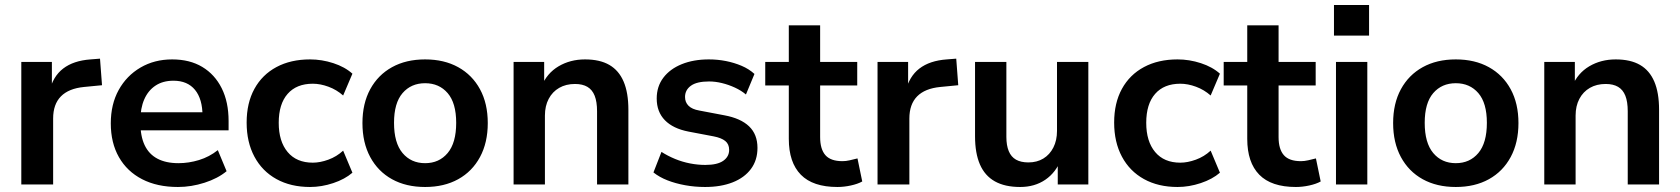

<svg xmlns="http://www.w3.org/2000/svg" viewBox="-20 -736 6701 766"><path d="M65 0V-489H187V-371H177Q191 -431 232 -462.5Q273 -494 341 -499L379 -502L387 -396L315 -389Q254 -383 223 -351.5Q192 -320 192 -263V0Z M690 10Q607 10 547 -21Q487 -52 454.5 -109Q422 -166 422 -244Q422 -320 453.5 -377Q485 -434 540.5 -466.5Q596 -499 667 -499Q737 -499 787 -469Q837 -439 864.5 -384Q892 -329 892 -253V-216H523V-288H804L788 -273Q788 -341 758 -377.5Q728 -414 672 -414Q630 -414 600.5 -394.5Q571 -375 555.5 -339.5Q540 -304 540 -255V-248Q540 -193 557 -157Q574 -121 608 -103Q642 -85 692 -85Q733 -85 774 -97.5Q815 -110 849 -137L884 -53Q849 -24 796 -7Q743 10 690 10Z M1217 10Q1140 10 1083 -21.5Q1026 -53 995 -111Q964 -169 964 -247Q964 -325 995 -381.5Q1026 -438 1083 -468.5Q1140 -499 1217 -499Q1264 -499 1310 -484Q1356 -469 1386 -442L1349 -355Q1323 -378 1290.5 -390Q1258 -402 1228 -402Q1163 -402 1127.5 -361.5Q1092 -321 1092 -246Q1092 -172 1127.5 -129.5Q1163 -87 1228 -87Q1257 -87 1290 -99Q1323 -111 1349 -135L1386 -47Q1356 -21 1309.5 -5.5Q1263 10 1217 10Z M1676 10Q1600 10 1544 -21Q1488 -52 1457 -109.5Q1426 -167 1426 -245Q1426 -323 1457 -380Q1488 -437 1544 -468Q1600 -499 1676 -499Q1752 -499 1808 -468Q1864 -437 1895 -380Q1926 -323 1926 -245Q1926 -167 1895 -109.5Q1864 -52 1808 -21Q1752 10 1676 10ZM1676 -85Q1732 -85 1766 -125.5Q1800 -166 1800 -246Q1800 -325 1766 -364.5Q1732 -404 1676 -404Q1620 -404 1586 -364.5Q1552 -325 1552 -246Q1552 -166 1586 -125.5Q1620 -85 1676 -85Z M2029 0V-489H2151V-391H2140Q2162 -444 2208.5 -471.5Q2255 -499 2314 -499Q2373 -499 2411 -477Q2449 -455 2468 -410.5Q2487 -366 2487 -298V0H2362V-292Q2362 -330 2352.5 -354Q2343 -378 2323.5 -389.5Q2304 -401 2274 -401Q2238 -401 2211 -385.5Q2184 -370 2169 -341.5Q2154 -313 2154 -275V0Z M2793 10Q2752 10 2713.5 3Q2675 -4 2643 -16.5Q2611 -29 2587 -48L2619 -130Q2644 -114 2673 -102Q2702 -90 2733 -84Q2764 -78 2794 -78Q2842 -78 2865.5 -94.5Q2889 -111 2889 -138Q2889 -161 2873.5 -173.5Q2858 -186 2827 -192L2727 -211Q2665 -223 2632.5 -256.5Q2600 -290 2600 -343Q2600 -391 2626.5 -426Q2653 -461 2700 -480Q2747 -499 2808 -499Q2843 -499 2876 -492.5Q2909 -486 2938.5 -473.5Q2968 -461 2990 -441L2956 -359Q2937 -375 2912 -386.5Q2887 -398 2860.5 -404.5Q2834 -411 2809 -411Q2760 -411 2736.5 -394Q2713 -377 2713 -349Q2713 -328 2727 -314Q2741 -300 2770 -295L2870 -276Q2935 -264 2968.5 -232Q3002 -200 3002 -146Q3002 -97 2976 -62Q2950 -27 2903 -8.5Q2856 10 2793 10Z M3321 10Q3223 10 3175 -39Q3127 -88 3127 -182V-395H3033V-489H3127V-635H3252V-489H3400V-395H3252V-189Q3252 -141 3273 -117Q3294 -93 3341 -93Q3355 -93 3370 -96.5Q3385 -100 3401 -104L3420 -12Q3402 -2 3374.5 4Q3347 10 3321 10Z M3481 0V-489H3603V-371H3593Q3607 -431 3648 -462.5Q3689 -494 3757 -499L3795 -502L3803 -396L3731 -389Q3670 -383 3639 -351.5Q3608 -320 3608 -263V0Z M4050 10Q3989 10 3949 -12.5Q3909 -35 3889.5 -80Q3870 -125 3870 -192V-489H3995V-190Q3995 -156 4004.5 -133Q4014 -110 4033.5 -99Q4053 -88 4083 -88Q4117 -88 4142.5 -103.5Q4168 -119 4182.5 -147.5Q4197 -176 4197 -214V-489H4322V0H4200V-102H4214Q4193 -48 4150.5 -19Q4108 10 4050 10Z M4678 10Q4601 10 4544 -21.5Q4487 -53 4456 -111Q4425 -169 4425 -247Q4425 -325 4456 -381.5Q4487 -438 4544 -468.5Q4601 -499 4678 -499Q4725 -499 4771 -484Q4817 -469 4847 -442L4810 -355Q4784 -378 4751.5 -390Q4719 -402 4689 -402Q4624 -402 4588.5 -361.5Q4553 -321 4553 -246Q4553 -172 4588.5 -129.5Q4624 -87 4689 -87Q4718 -87 4751 -99Q4784 -111 4810 -135L4847 -47Q4817 -21 4770.5 -5.5Q4724 10 4678 10Z M5150 10Q5052 10 5004 -39Q4956 -88 4956 -182V-395H4862V-489H4956V-635H5081V-489H5229V-395H5081V-189Q5081 -141 5102 -117Q5123 -93 5170 -93Q5184 -93 5199 -96.5Q5214 -100 5230 -104L5249 -12Q5231 -2 5203.5 4Q5176 10 5150 10Z M5302 -594V-716H5442V-594ZM5310 0V-489H5435V0Z M5788 10Q5712 10 5656 -21Q5600 -52 5569 -109.5Q5538 -167 5538 -245Q5538 -323 5569 -380Q5600 -437 5656 -468Q5712 -499 5788 -499Q5864 -499 5920 -468Q5976 -437 6007 -380Q6038 -323 6038 -245Q6038 -167 6007 -109.5Q5976 -52 5920 -21Q5864 10 5788 10ZM5788 -85Q5844 -85 5878 -125.5Q5912 -166 5912 -246Q5912 -325 5878 -364.5Q5844 -404 5788 -404Q5732 -404 5698 -364.5Q5664 -325 5664 -246Q5664 -166 5698 -125.5Q5732 -85 5788 -85Z M6141 0V-489H6263V-391H6252Q6274 -444 6320.5 -471.5Q6367 -499 6426 -499Q6485 -499 6523 -477Q6561 -455 6580 -410.5Q6599 -366 6599 -298V0H6474V-292Q6474 -330 6464.5 -354Q6455 -378 6435.5 -389.5Q6416 -401 6386 -401Q6350 -401 6323 -385.5Q6296 -370 6281 -341.5Q6266 -313 6266 -275V0Z"/></svg>

Font: Nunito Sans 12pt ExtraLight
Style: Bold
Weight: 700
Version: Version 3.101;gftools[0.9.27]